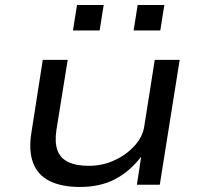

<svg xmlns="http://www.w3.org/2000/svg" viewBox="-20 -734 807 763"><path d="M298 9Q225 9 177.5 -14.5Q130 -38 111.5 -87Q93 -136 105 -208L150 -496H249L204 -216Q197 -169 208 -137.5Q219 -106 250.5 -90.5Q282 -75 333 -75Q388 -75 436 -97.5Q484 -120 515.5 -155.5Q547 -191 553 -230L595 -496H694L615 0H524L541 -111Q494 -51 435.5 -21Q377 9 298 9ZM511 -613 527 -714H633L617 -613ZM270 -613 286 -714H392L376 -613Z"/></svg>

Font: Nunito Sans 7pt Expanded
Style: Italic
Weight: 400
Width: 7
Italic angle: -9°
Designer: Vernon Adams
Foundry: Vernon Adams
Version: Version 3.101;gftools[0.9.27]